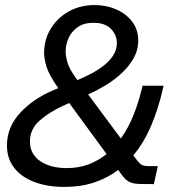

<svg xmlns="http://www.w3.org/2000/svg" viewBox="-20 -735 719 767"><path d="M237.3 11.7Q169.9 11.7 118.2 -7.6Q66.4 -26.9 37.1 -64Q7.8 -101.1 7.8 -154.3Q7.8 -227.1 60.5 -284.2Q113.3 -341.3 195.3 -375.5L212.9 -382.8Q175.8 -435.5 166 -467.8Q156.2 -500 156.2 -522.9Q156.2 -577.1 182.9 -620.6Q209.5 -664.1 255.1 -689.5Q300.8 -714.8 357.9 -714.8Q404.8 -714.8 444.3 -697.5Q483.9 -680.2 508.1 -648.4Q532.2 -616.7 532.2 -573.2Q532.2 -534.7 513.4 -501.7Q494.6 -468.8 465.3 -441.9Q436 -415 402.6 -394.8Q369.1 -374.5 339.8 -361.3L332 -357.9L462.9 -181.6Q494.1 -226.1 514.4 -278.1Q534.7 -330.1 546.4 -379.9L549.3 -392.6H633.3L630.4 -379.4Q613.3 -303.2 584.7 -235.1Q556.2 -167 512.7 -114.3L527.8 -94.2Q537.6 -81.1 546.6 -76.2Q555.7 -71.3 576.2 -71.3H610.4L594.7 0.5L544.4 0Q516.6 0 501.5 -6.3Q486.3 -12.7 475.8 -24.9Q465.3 -37.1 452.1 -56.2Q409.7 -23.9 356.4 -6.1Q303.2 11.7 237.3 11.7ZM286.6 -418.9 289.6 -415 293.9 -417Q314.9 -425.8 341.1 -439.2Q367.2 -452.6 391.4 -470.7Q415.5 -488.8 431.2 -512Q446.8 -535.2 446.8 -563Q446.8 -595.7 422.9 -619.9Q398.9 -644 353.5 -644Q314.9 -644 290.3 -626.5Q265.6 -608.9 253.9 -582.8Q242.2 -556.6 242.2 -529.8Q242.2 -512.7 249.3 -486.1Q256.3 -459.5 286.6 -418.9ZM99.6 -169.9Q99.6 -119.6 140.4 -91.6Q181.2 -63.5 246.6 -63.5Q294.9 -63.5 334.5 -78.6Q374 -93.8 405.8 -119.6L256.3 -323.7L236.3 -314.5Q177.2 -287.6 138.4 -253.4Q99.6 -219.2 99.6 -169.9Z"/></svg>

Font: Schibsted Grotesk
Style: Italic
Weight: 400
Italic angle: -12°
Designer: Bakken & Baeck AS, Henrik Kongsvoll
Foundry: Schibsted ASA
Version: Version 1.100; ttfautohint (v1.8.4.7-5d5b);gftools[0.9.25]